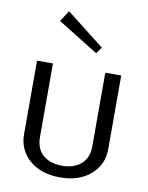

<svg xmlns="http://www.w3.org/2000/svg" viewBox="-86 -814 689 891"><g transform="rotate(10 258.5 -368.5)"><path d="M133.3 -700 166.7 -751.7 345.8 -611.7 324.2 -581.7ZM60 -153.3V-500H135V-153.3Q135 -98.3 168.8 -69.2Q202.5 -40 258.3 -40Q314.2 -40 347.9 -69.2Q381.7 -98.3 381.7 -153.3V-500H456.7V-153.3Q456.7 -80 402.5 -32.5Q348.3 15 258.3 15Q168.3 15 114.2 -32.5Q60 -80 60 -153.3Z"/></g></svg>

Font: Boon
Style: Regular
Weight: 400
Designer: Sungsit Sawaiwan
Foundry: FontUni
Version: Version 3.0